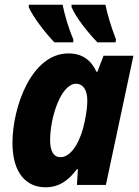

<svg xmlns="http://www.w3.org/2000/svg" viewBox="-20 -786 592 816"><path d="M394 -606H471L473 -618C451 -675 436 -727 428 -766H284V-756C302 -713 352 -649 394 -606ZM211 -606H291L292 -618C271 -666 255 -722 246 -766H103L102 -756C120 -714 172 -647 211 -606ZM173 10C234 10 273 -22 307 -67H311L307 0H430L547 -549H420L394 -481H390C367 -531 329 -559 271 -559C114 -559 33 -332 33 -178C33 -47 95 10 173 10ZM237 -118C208 -118 193 -143 193 -191C193 -289 240 -430 303 -430C333 -430 351 -403 351 -360C351 -334 348 -308 340 -270C326 -197 288 -118 237 -118Z"/></svg>

Font: Noto Sans SemiCondensed ExtraBold
Style: Italic
Weight: 800
Width: 4
Italic angle: -12°
Designer: Monotype Design Team
Foundry: Monotype Imaging Inc.
Version: Version 2.013